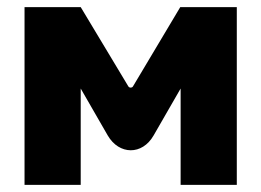

<svg xmlns="http://www.w3.org/2000/svg" viewBox="-20 -520 735 540"><path d="M49 -500V0H207V-271L283 -139C315 -84 380 -83 412 -139L488 -271V0H646V-500H487L354 -277C352 -273 344 -272 341 -277L207 -500Z"/></svg>

Font: LT Wave Alt Black
Style: Regular
Weight: 900
Designer: Daniel Lyons
Version: Version 2.5 (Glyphs App)